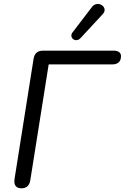

<svg xmlns="http://www.w3.org/2000/svg" viewBox="-20 -967 646 993"><path d="M90.3 6.9Q69.5 6.9 60.5 -5.9Q51.5 -18.7 55.4 -42.6L153.8 -663.7Q161.1 -705 201.9 -705H567.4Q585.9 -705 595.8 -697.7Q605.8 -690.4 605.8 -676.3Q605.8 -656.4 594.4 -645.2Q582.9 -634.1 563 -634.1H231.8L136.8 -35.3Q130.1 6.9 90.3 6.9ZM510 -892.5 396 -769.4Q386.7 -760.1 376.4 -759.4Q366.2 -758.6 358.6 -764.4Q351.1 -770.3 349.3 -779.8Q347.6 -789.3 354.9 -799.1L454.3 -929.1Q463.5 -941.8 475.5 -945Q487.5 -948.2 497.8 -944.8Q508 -941.3 514.7 -933.1Q521.3 -924.8 521 -914.3Q520.8 -903.8 510 -892.5Z"/></svg>

Font: Nunito Variable Extra Light
Style: Italic
Weight: 200
Italic angle: -9°
Designer: Vernon Adams
Foundry: Vernon Adams
Version: Version 3.602